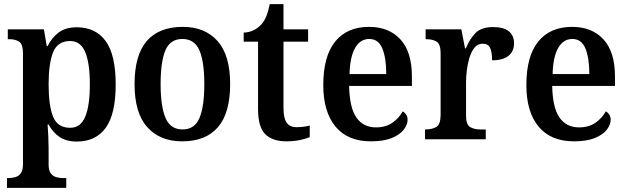

<svg xmlns="http://www.w3.org/2000/svg" viewBox="-20 -679 3060 936"><path d="M14 237V189H23Q39 189 55 184.5Q71 180 81.5 165.5Q92 151 92 121V-419Q92 -464 73 -476Q54 -488 26 -488H18V-536H194L208 -454H212Q232 -495 266 -520.5Q300 -546 354 -546Q446 -546 495 -479Q544 -412 544 -267Q544 -123 495.5 -56Q447 11 355 11Q303 11 270 -11.5Q237 -34 217 -72H212Q214 -48 215.5 -14.5Q217 19 217 45V123Q217 152 227.5 166Q238 180 254 184.5Q270 189 286 189H303V237ZM322 -56Q373 -56 395.5 -110Q418 -164 418 -268Q418 -371 395.5 -425Q373 -479 322 -479Q261 -479 239 -424.5Q217 -370 217 -268Q217 -163 239 -109.5Q261 -56 322 -56Z M868 10Q760 10 698 -59Q636 -128 636 -269Q636 -410 695.5 -479Q755 -548 871 -548Q979 -548 1040.5 -479Q1102 -410 1102 -269Q1102 -128 1042.5 -59Q983 10 868 10ZM870 -48Q929 -48 952.5 -104Q976 -160 976 -269Q976 -379 952 -434Q928 -489 869 -489Q810 -489 786.5 -434Q763 -379 763 -269Q763 -160 787 -104Q811 -48 870 -48Z M1375 10Q1309 10 1273.5 -24.5Q1238 -59 1238 -147V-476H1168V-520Q1195 -521 1217 -532Q1239 -543 1253 -559Q1268 -575 1278 -599Q1288 -623 1295 -659H1362V-536H1482V-476H1362V-152Q1362 -103 1377.5 -81Q1393 -59 1425 -59Q1443 -59 1459 -61Q1475 -63 1490 -67V-11Q1476 -4 1445.5 3Q1415 10 1375 10Z M1788 10Q1675 10 1615.5 -62Q1556 -134 1556 -264Q1556 -405 1614 -476.5Q1672 -548 1779 -548Q1876 -548 1932 -487Q1988 -426 1988 -307V-260H1682Q1684 -154 1717.5 -106Q1751 -58 1813 -58Q1861 -58 1893.5 -81Q1926 -104 1943 -136Q1953 -131 1960 -120.5Q1967 -110 1967 -95Q1967 -71 1948 -46.5Q1929 -22 1889.5 -6Q1850 10 1788 10ZM1863 -318Q1863 -396 1844 -442.5Q1825 -489 1780 -489Q1736 -489 1711 -445Q1686 -401 1684 -318Z M2052 0V-48H2055Q2087 -48 2107.5 -60.5Q2128 -73 2128 -120V-420Q2128 -464 2108.5 -476Q2089 -488 2058 -488H2055V-536H2229L2247 -443H2251Q2270 -490 2298.5 -518.5Q2327 -547 2384 -547Q2436 -547 2461 -526Q2486 -505 2486 -468Q2486 -429 2459 -407Q2432 -385 2379 -385Q2379 -426 2369 -446Q2359 -466 2333 -466Q2309 -466 2293.5 -447Q2278 -428 2269 -399Q2260 -370 2256 -338Q2252 -306 2252 -280V-115Q2252 -71 2272 -59.5Q2292 -48 2320 -48H2348V0Z M2778 10Q2665 10 2605.5 -62Q2546 -134 2546 -264Q2546 -405 2604 -476.5Q2662 -548 2769 -548Q2866 -548 2922 -487Q2978 -426 2978 -307V-260H2672Q2674 -154 2707.5 -106Q2741 -58 2803 -58Q2851 -58 2883.5 -81Q2916 -104 2933 -136Q2943 -131 2950 -120.5Q2957 -110 2957 -95Q2957 -71 2938 -46.5Q2919 -22 2879.5 -6Q2840 10 2778 10ZM2853 -318Q2853 -396 2834 -442.5Q2815 -489 2770 -489Q2726 -489 2701 -445Q2676 -401 2674 -318Z"/></svg>

Font: Noto Serif SemiCondensed SemiBold
Style: Regular
Weight: 600
Width: 4
Designer: Monotype Design Team
Foundry: Monotype Imaging Inc.
Version: Version 2.013; ttfautohint (v1.8.4.7-5d5b)